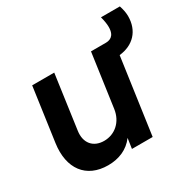

<svg xmlns="http://www.w3.org/2000/svg" viewBox="-151 -827 1001 995"><g transform="rotate(-30 349.0 -329.5)"><path d="M223 12C287 12 343 -11 380 -61L371 0H495L559 -453C644 -462 698 -519 698 -606C698 -627 693 -650 686 -671H573C579 -648 583 -627 583 -608C583 -550 549 -544 527 -544H440L395 -225C385 -154 333 -108 268 -108C203 -108 165 -153 175 -222L220 -544H88L43 -224C23 -81 92 12 223 12Z"/></g></svg>

Font: Mluvka Bold
Style: Italic
Weight: 700
Italic angle: -8°
Designer: Modified by Jiří Krblich, Original typeface by Gumpita Rahayu
Foundry: Gumpita Rahayu & Jiří Krblich
Version: Version 2.000;Glyphs 3.1.1 (3134)